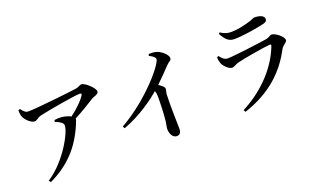

<svg xmlns="http://www.w3.org/2000/svg" viewBox="-80 -1278 3071 1829"><g transform="rotate(-20 1455.0 -363.5)"><path d="M419 -478C461 -461 497 -444 497 -413C497 -346 368 -98 173 29L188 48C413 -58 535 -216 613 -419C616 -427 617 -434 616 -440C702 -485 784 -536 828 -564C851 -579 900 -583 900 -613C900 -649 813 -728 779 -728C758 -728 745 -711 715 -707C650 -697 298 -658 218 -658C187 -658 174 -676 149 -707L131 -701C130 -676 133 -651 141 -632C156 -595 208 -548 240 -548C268 -548 276 -571 315 -581C420 -605 685 -649 729 -649C749 -649 754 -645 743 -625C717 -585 654 -522 586 -472C564 -484 530 -496 489 -499C468 -501 448 -499 422 -496Z M1475 -763C1511 -745 1534 -728 1534 -710C1534 -699 1525 -680 1507 -653C1435 -545 1242 -345 1012 -215L1024 -194C1201 -258 1348 -370 1415 -427C1421 -414 1423 -402 1424 -385C1426 -340 1423 -205 1413 -119C1409 -86 1402 -65 1402 -46C1402 -3 1423 47 1467 47C1497 47 1512 26 1512 -14C1512 -69 1505 -217 1510 -356C1512 -383 1520 -399 1520 -415C1520 -432 1496 -451 1465 -472C1526 -530 1576 -584 1612 -621C1640 -650 1661 -649 1661 -675C1661 -706 1608 -757 1560 -772C1534 -781 1506 -781 1481 -780Z M2081 -527C2082 -504 2085 -486 2092 -466C2102 -437 2149 -385 2184 -385C2206 -385 2223 -403 2253 -411C2318 -428 2528 -464 2593 -469C2605 -470 2609 -465 2605 -453C2539 -276 2383 -90 2147 32L2159 53C2440 -39 2598 -204 2694 -388C2712 -422 2755 -436 2755 -459C2755 -493 2680 -554 2643 -554C2623 -554 2612 -535 2578 -530C2505 -518 2236 -483 2176 -483C2141 -483 2123 -504 2098 -535ZM2599 -675C2631 -682 2642 -694 2642 -712C2642 -745 2603 -763 2546 -763C2528 -763 2515 -748 2460 -735C2415 -723 2360 -708 2291 -708C2258 -708 2226 -715 2186 -742L2174 -731C2209 -667 2240 -634 2297 -634C2385 -634 2522 -658 2599 -675Z"/></g></svg>

Font: Noto Serif HK SemiBold
Style: Regular
Weight: 600
Designer: Ryoko NISHIZUKA 西塚涼子 (kana & ideographs); Frank Grießhammer (Latin, Greek & Cyrillic); Wenlong ZHANG 张文龙 (bopomofo); San
Foundry: Adobe
Version: Version 2.001;hotconv 1.1.0;makeotfexe 2.6.0